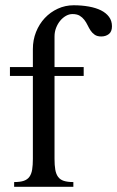

<svg xmlns="http://www.w3.org/2000/svg" viewBox="-20 -716 449 736"><path d="M300.8 -459V-424.8H189V-106.9Q189 -82.5 191.9 -65.7Q194.8 -48.8 202.6 -38.1Q210.4 -27.3 224.6 -22.7Q238.8 -18.1 261.2 -18.1V0H34.2V-18.1Q57.1 -18.1 71.3 -22.9Q85.4 -27.8 93 -38.6Q100.6 -49.3 103.3 -66.2Q106 -83 106 -106.9V-424.8H18.1V-459H106V-527.8Q106 -563 118.2 -593.5Q130.4 -624 151.6 -646.7Q172.9 -669.4 201.4 -682.6Q230 -695.8 262.2 -695.8Q293.5 -695.8 320.6 -690.9Q347.7 -686 367.2 -676.3Q386.7 -666.5 397.9 -651.4Q409.2 -636.2 409.2 -615.2Q409.2 -594.7 397.2 -585.4Q385.3 -576.2 368.2 -576.2Q353 -576.2 343.5 -582.5Q334 -588.9 327.6 -598.4Q321.3 -607.9 315.9 -619.1Q310.5 -630.4 303.2 -639.9Q295.9 -649.4 285.4 -655.8Q274.9 -662.1 257.8 -662.1Q245.1 -662.1 232.9 -655.3Q220.7 -648.4 210.9 -636.7Q201.2 -625 195.1 -609.4Q189 -593.8 189 -576.2V-459Z"/></svg>

Font: Chandrasa
Style: Regular
Weight: 400
Designer: R.S. Wihananto
Foundry: R.S. Wihananto
Version: Version 2.0.1